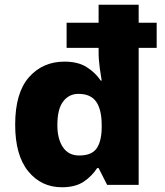

<svg xmlns="http://www.w3.org/2000/svg" viewBox="-20 -780 695 810"><path d="M241 10Q154 10 99 -57.5Q44 -125 44 -254Q44 -388 102 -454Q160 -520 252 -520Q309 -520 345.5 -497Q382 -474 405 -440H409Q406 -457 401 -492Q396 -527 396 -562V-578H261V-684H396V-760H565V-684H641V-578H565V0H432L396 -71H390Q368 -37 333 -13.5Q298 10 241 10ZM314 -124Q366 -124 387 -153Q408 -182 409 -240V-253Q409 -317 386 -350.5Q363 -384 311 -384Q271 -384 246.5 -352Q222 -320 222 -252Q222 -194 245.5 -159Q269 -124 314 -124Z"/></svg>

Font: Noto Sans Malayalam ExtraBold
Style: Regular
Weight: 800
Designer: Jelle Bosma - Monotype Design Team
Foundry: Monotype Imaging Inc.
Version: Version 2.104; ttfautohint (v1.8.4.7-5d5b)